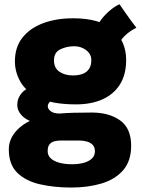

<svg xmlns="http://www.w3.org/2000/svg" viewBox="-20 -612 656 882"><path d="M329.5 -132.5Q223.5 -132.5 162 -161.2Q100.5 -190 74.5 -235.2Q48.5 -280.5 48.5 -330Q48.5 -395.5 83.2 -439.2Q118 -483 178.2 -505.5Q238.5 -528 315.5 -528Q439.5 -528 499.5 -475.2Q559.5 -422.5 559.5 -336.5Q559.5 -269 530.8 -223.8Q502 -178.5 450.5 -155.5Q399 -132.5 329.5 -132.5ZM307.5 249.5Q228.5 249.5 163.2 234.5Q98 219.5 59.2 181.5Q20.5 143.5 20.5 74Q20.5 32 48.8 -3.5Q77 -39 129.2 -62.5Q181.5 -86 253.5 -90.5Q284.5 -93 318.2 -94Q352 -95 402 -95Q481.5 -95 532 -58.8Q582.5 -22.5 582.5 57.5Q582.5 127.5 545.8 169.8Q509 212 446.8 230.8Q384.5 249.5 307.5 249.5ZM311.5 142.5Q342 142.5 365.5 135.8Q389 129 402.5 116Q416 103 416 82.5Q416 64 405.5 53.2Q395 42.5 378.5 38Q362 33.5 343.5 33.5Q332 33.5 316.5 33.5Q301 33.5 286 33.5Q271 33.5 259.5 33.5Q242 33.5 228.2 37.5Q214.5 41.5 206.8 52Q199 62.5 199 82.5Q199 102 213 115.2Q227 128.5 252.2 135.5Q277.5 142.5 311.5 142.5ZM185 -35.5Q114 -51 86.8 -75.2Q59.5 -99.5 59.5 -129.5Q59.5 -153.5 70 -170.8Q80.5 -188 95 -198.5Q109.5 -209 121.5 -212.5L234 -158.5Q216.5 -152.5 208 -143Q199.5 -133.5 199.5 -124Q199.5 -111.5 213.2 -101Q227 -90.5 253.5 -90.5ZM314.5 -265.5Q341.5 -265.5 360.2 -272.8Q379 -280 389.2 -295.8Q399.5 -311.5 399.5 -336Q399.5 -355.5 388.2 -369.5Q377 -383.5 359.2 -391.5Q341.5 -399.5 321 -399.5Q286.5 -399.5 257.2 -385.5Q228 -371.5 228 -334.5Q228 -299.5 253 -282.5Q278 -265.5 314.5 -265.5ZM521.5 -396 422 -480Q428 -499.5 445 -522Q462 -544.5 484.8 -563.8Q507.5 -583 529 -592.5Q537 -581 551 -560.5Q565 -540 580.5 -519Q596 -498 606.5 -484.5Q594 -478.5 580.8 -469.8Q567.5 -461 555.5 -449.8Q543.5 -438.5 534.5 -425Q525.5 -411.5 521.5 -396Z"/></svg>

Font: Grandstander Thin ExtraBold
Style: Regular
Weight: 800
Version: Version 1.200